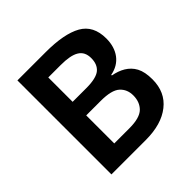

<svg xmlns="http://www.w3.org/2000/svg" viewBox="-183 -872 1031 1031"><g transform="rotate(-45 332.0 -357.0)"><path d="M92.8 -713.9V0H354C433.6 0 496.1 -18.1 541.5 -54.2C586.9 -89.8 609.9 -140.1 609.9 -205.1C609.9 -242.7 604 -272.9 591.8 -295.9C567.4 -341.8 521.5 -364.7 470.2 -374V-378.9C546.9 -392.6 589.8 -452.6 589.8 -535.2C589.8 -601.1 565.9 -647 518.6 -673.8C470.7 -700.7 400.4 -713.9 308.1 -713.9ZM221.2 -422.9V-607.9H314.9C414.1 -607.9 458 -582 458 -518.1C458 -486.8 448.7 -463.4 429.7 -447.3C410.6 -431.2 375.5 -422.9 325.2 -422.9ZM331.1 -319.8C385.7 -319.8 423.8 -310.5 444.8 -291.5C465.8 -272.5 476.1 -247.6 476.1 -216.8C476.1 -183.6 465.8 -157.2 445.8 -137.2C425.3 -117.2 389.2 -106.9 336.9 -106.9H221.2V-319.8Z"/></g></svg>

Font: Noto Reveo Sans
Style: Regular
Weight: 600
Designer: Monotype Design Team
Foundry: Monotype Imaging Inc.
Version: Version 2.007